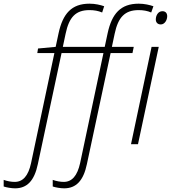

<svg xmlns="http://www.w3.org/2000/svg" viewBox="-148 -785 930 1045"><path d="M-66 240C-1 240 39 199 58 108L187 -496H415L288 103C273 171 244 205 199 205C181 205 158 201 139 194V230C153 235 181 240 201 240C266 240 306 199 325 108L454 -496H573L580 -530H461L476 -601C495 -692 532 -730 607 -730C631 -730 655 -726 675 -717L687 -751C667 -758 638 -765 607 -765C508 -765 461 -710 438 -605L422 -530H194L209 -601C228 -692 264 -730 339 -730C364 -730 387 -726 408 -717L419 -751C399 -758 371 -765 339 -765C241 -765 194 -710 171 -605L155 -530L59 -521L55 -496H148L21 103C6 172 -23 205 -68 205C-87 205 -109 201 -128 194V230C-114 235 -86 240 -66 240ZM727 -652C748 -652 762 -675 762 -697C762 -712 754 -724 736 -724C712 -724 700 -700 700 -679C700 -662 711 -652 727 -652ZM565 0H603L716 -530H677Z"/></svg>

Font: Noto Sans ExtraLight
Style: Italic
Weight: 200
Italic angle: -12°
Designer: Monotype Design Team
Foundry: Monotype Imaging Inc.
Version: Version 2.013